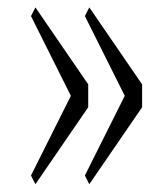

<svg xmlns="http://www.w3.org/2000/svg" viewBox="-20 -607 396 508"><path d="M356 -383.8V-323.2L216.3 -119.6L204.6 -142.6L310.1 -353.5L204.6 -564.5L216.3 -587.4ZM213.4 -383.8V-323.2L73.7 -119.6L62 -142.6L167.5 -353.5L62 -564.5L73.7 -587.4Z"/></svg>

Font: Scarab Serif
Style: Condensed-Light
Weight: 300
Designer: John Roberts
Foundry: Scarab
Version: 1.0